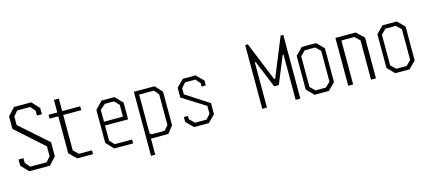

<svg xmlns="http://www.w3.org/2000/svg" viewBox="-67 -1445 5135 2298"><g transform="rotate(-15 2500.0 -295.5)"><path d="M387.2 -680.2 334 -740.2H175.8L123 -680.2V-573.2L467.8 -268.1V-92.8L381.8 0H124L38.1 -92.8V-168.9H99.1V-109.9L151.9 -49.8H354L407.2 -109.9V-232.9L62 -542V-696.8L147.9 -790H362.8L448.2 -696.8V-620.1H387.2Z M692.9 -544.9V-106L753.9 -47.9H916V0H721.2L631.8 -86.9V-544.9H523.9V-592.8H631.8V-748H692.9V-592.8H916V-544.9Z M1429.2 -501V-293.9H1143.1V-106L1198.2 -47.9H1413.1V0H1178.2L1091.8 -91.8V-501L1180.2 -592.8H1340.8ZM1377.9 -340.8V-486.8L1323.2 -544.9H1208L1143.1 -486.8V-340.8Z M1918.9 -505.9V-87.9L1848.1 0H1633.8V199.2H1581.1V-594.2H1837.9ZM1866.2 -487.8 1814.9 -545.9H1633.8V-65.9L1654.8 -47.9H1814.9L1866.2 -106Z M2380.9 -486.8 2330.1 -544.9H2202.1L2150.9 -486.8V-410.2L2421.9 -234.9L2438 -224.1V-86.9L2351.1 0H2168L2081.1 -86.9V-147H2131.8V-106L2192.9 -47.9H2335.9L2387.2 -106V-203.1L2100.1 -384.8V-505.9L2187 -592.8H2345.2L2432.1 -505.9V-444.8H2380.9Z M3484.9 0H3426.8V-560.1H3416L3277.8 -223.1H3220.2L3082 -560.1H3070.8V0H3013.2V-790H3045.9L3242.2 -308.1H3255.9L3452.1 -790H3484.9Z M3924.8 -86.9 3838.9 0H3661.1L3575.2 -86.9V-505.9L3661.1 -592.8H3838.9L3924.8 -505.9ZM3814 -544.9H3686L3626 -486.8V-106L3686 -47.9H3814L3874 -106V-486.8Z M4078.1 -592.8H4328.1L4421.9 -505.9V0H4360.8V-486.8L4299.8 -544.9H4139.2V0H4078.1Z M4924.8 -86.9 4838.9 0H4661.1L4575.2 -86.9V-505.9L4661.1 -592.8H4838.9L4924.8 -505.9ZM4814 -544.9H4686L4626 -486.8V-106L4686 -47.9H4814L4874 -106V-486.8Z"/></g></svg>

Font: Steps Mono
Style: Regular
Weight: 400
Width: 3
Version: Version 1.000;PS 001.000;hotconv 1.0.70;makeotf.lib2.5.58329